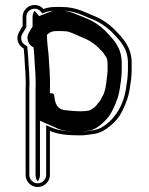

<svg xmlns="http://www.w3.org/2000/svg" viewBox="-20 -523 599 773"><path d="M510.1 -240.2V-269.3C510.1 -335.3 472.7 -371.3 440 -405.4C417.9 -426.9 391.8 -445.1 361.7 -457.5C322.3 -472.8 287.4 -495 227.5 -495H205C187.2 -495 170.2 -492.7 155 -486.8C146.3 -496.8 134 -503 119.6 -503C93 -503 71.1 -481.6 71.1 -455.5V-417.7C67.1 -411.9 63 -405.1 60 -399.3L54.9 -390.4C42.4 -364.1 55.8 -338.2 75.6 -327.4C76.7 -318.1 77.6 -307.7 78.1 -297.6C80 -253.2 85.3 -209.8 83.1 -166.3L83.1 -166.1V181.5C83.1 208.1 105 230 131.6 230C158.3 230 180.9 208.1 180.9 181.5V3.9C213.8 18.5 254.8 22 301.6 22C312 22 322.3 21.3 332.8 19.9L361 15.9C374.7 13 386.8 8.8 396.5 2.9C426.1 -14.3 457.9 -43.6 473.5 -78.9C487.8 -107 500 -140 504.1 -179.1L507.1 -197.5C508.4 -211.4 510.1 -224.8 510.1 -240.2ZM413.1 -268.5V-239.8C413.1 -230.8 411.4 -219.3 410.2 -210.1L408.2 -191.9C405.8 -172 401.3 -149.4 393.2 -136.5C385.2 -123.8 386.1 -119 375.7 -108.6C363 -92.2 360.4 -89.8 343.7 -79.8C335.4 -76.3 316.8 -75 301.6 -75C288.8 -75 268.2 -76.5 257.6 -77.8L240.5 -79.7C216.1 -83.3 206.3 -96.6 201.1 -119.7L199 -133.2C198.4 -135.3 198 -137.4 198 -138.5C198 -150.7 180.9 -147.1 180.9 -147.1V-167.1C183.1 -213.2 177.6 -256.9 175.5 -302.4C173 -330.4 169.1 -354.1 169.1 -380.3V-381.5L168.7 -382.7C175.5 -388.8 185.9 -396.1 191 -396.1H192.2C196.6 -397.2 201.4 -398 205 -398H227.5C233 -398 239.1 -397.6 245.3 -397H245.8C248.3 -397 251.4 -396.5 255 -395.5C275.7 -389.3 298.4 -377 318.7 -369C337.4 -361.6 355 -350.3 369.8 -337.1L390.9 -316.4C397.4 -308.8 399.8 -305 401.1 -302.1C406.4 -295.7 412.1 -286.6 412.1 -278V-277.3C412.7 -274.5 413.1 -271.4 413.1 -268.5ZM495.1 -240.2C495.1 -226.3 493.4 -212.5 492.2 -199.4L489.2 -181C481.1 -102.8 443.4 -41.7 388.9 -10C381.1 -5.3 369.9 -1.4 358.4 1.1L330.8 5.1C321.1 6.3 311.3 7 301.6 7C255.4 7 216.5 3.3 186.9 -9.8L165.9 -19.1V181.5C165.9 199.5 150.2 215 131.6 215C113.3 215 98.1 199.8 98.1 181.5V-165.7C100.4 -212.7 95 -254.2 93.1 -298.4C92.3 -311.9 91 -324.4 89.7 -336.9L82.8 -340.6C68.6 -348.3 60.4 -366 68.3 -383.5C74 -393.6 79.6 -403.5 86.1 -413V-455.5C86.1 -473 101 -488 119.6 -488C129.6 -488 137.6 -484 143.7 -477L150.6 -468.9L160.5 -472.8C173.3 -477.8 188.5 -480 205 -480H227.5C283.5 -480 314.9 -459.5 356.1 -443.6C383.9 -432.1 408.8 -414.6 429.4 -394.8C463.2 -359.5 495.1 -328.7 495.1 -269.3ZM428.1 -268.5V-239.8C428.1 -229.1 426.2 -217 425.1 -208.3L423.1 -190.2C420.6 -169.3 416.5 -145.5 405.9 -128.5C399.9 -119 400 -112.1 387 -98.7C375.5 -83.9 367.8 -76.7 351.4 -66.9C339.6 -59.9 317.8 -60 301.6 -60C287.8 -60 267.1 -61.5 255.8 -62.9L238.6 -64.8C200.1 -70.5 189.4 -97 183.7 -132.4L165.9 -129V-167.4L165.9 -167.8C168 -212.4 162.8 -253.8 160.5 -301.4C158.1 -328 154.3 -350.4 154.1 -378.9L151.2 -387.2C161.9 -396.8 169.9 -409.1 190.7 -411.2C193.5 -411.8 200.3 -413 205 -413H227.5C233.4 -413 239.3 -412.7 245.8 -412C250.1 -411.9 254.5 -411.3 259.3 -409.8C282.2 -403 305.2 -390.4 324.2 -382.9C343.9 -375.1 363.4 -362.9 380.1 -348.1L401.9 -326.6C407.8 -319.7 410.8 -316 413.9 -310.1C418.7 -304.1 426.4 -293.9 427.1 -278.8C427.6 -276 428.1 -272.2 428.1 -268.5ZM470.1 -240.2V-269.3C470.1 -333.1 435.5 -365.7 402.5 -400.2C381.8 -420.2 357.3 -436.9 332.5 -447.2C285.6 -465.5 259.9 -480 227.5 -480H205C196.8 -480 191.7 -479.5 183.9 -476.4L137.7 -458.3L119.2 -479.6C114.7 -473.7 111.1 -464.8 111.1 -455.5V-415.8C106.9 -409.7 102.5 -402.8 99.2 -396.3L94.2 -387.5C83.6 -364.7 98.4 -341.5 108.5 -336L115.1 -332.4C116.3 -321.4 117.4 -309.8 118.1 -297.9C120 -253.6 125.4 -210.3 123.1 -165.9V181.5C123.1 191.4 126.5 200.3 131.8 207.1C137 200.7 140.9 191.5 140.9 181.5V-36.9L211.4 -5.8C234.5 4.4 259.9 7 301.6 7C307.2 7 312.3 6.7 319 5.8L343.7 2.3C349.9 0.8 356.5 -1.4 362.7 -5.1C389 -20.4 419.2 -47.7 434.1 -81.6C448.4 -109.5 460.1 -141 464.1 -179.8L467.1 -198.3C468.4 -211.9 470.1 -225.4 470.1 -240.2ZM127.6 -384.8 129 -380.8C129 -380.4 129.1 -380.7 129.1 -380.3C129.1 -353.6 133 -329.5 135.5 -302C137.7 -255.7 143.1 -213.1 140.9 -167.2V-122.2L160 -126C164.7 -97.2 169.3 -74.2 227.4 -65.5L245.5 -63.5C262.5 -61.4 281.8 -60 301.6 -60C320.5 -60 350.5 -60.2 373.4 -69.7C392.2 -77.6 402.3 -89.2 413.7 -103.9C426.3 -116.8 425.2 -122.1 432.1 -133.1C441.6 -148.2 445.7 -170.8 448.1 -191.2L450.1 -209.4C451.3 -218.4 453.1 -230.2 453.1 -239.8V-268.5C453.1 -271.7 452.6 -275.3 452.1 -277.9C452.1 -288.7 445.5 -298.9 440.1 -305.6C438.1 -309.6 434.7 -314.3 428.7 -321.3L406.9 -342.7C389.9 -357.9 367.1 -371.6 347.7 -379.3C324.4 -388.5 291 -409.2 250.5 -412C245 -412.5 235.3 -413 227.5 -413H205C193 -413 186.4 -411.9 180.2 -410.8C139.2 -404 138.1 -394.1 127.6 -384.8Z"/></svg>

Font: HoneyBee
Style: Blur
Weight: 700
Foundry: Cannot Into Space Fonts
Version: Version 0.89